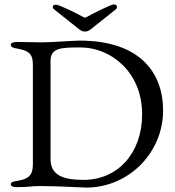

<svg xmlns="http://www.w3.org/2000/svg" viewBox="-20 -843 794 870"><path d="M234 -822C225 -822 219 -818 219 -812C219 -808 221 -804 226 -800L324 -722C344 -706 350 -700 365 -700C380 -700 386 -706 406 -722L504 -800C509 -804 510 -808 510 -812C510 -818 505 -823 496 -823C483 -823 401 -782 375 -767C371 -765 368 -763 365 -763C362 -763 360 -765 355 -767C329 -782 247 -822 234 -822ZM371 7C562 7 719 -150 719 -342C719 -517 611 -659 340 -659C313 -659 212 -651 169 -651C121 -651 109 -653 58 -653C41 -653 29 -649 29 -640C29 -629 39 -626 62 -622C112 -613 129 -597 129 -549V-99C129 -51 112 -33 62 -24C39 -20 29 -19 29 -8C29 2 41 5 58 5C111 5 123 0 163 0C242 0 351 7 371 7ZM359 -28C284 -28 209 -40 209 -121V-567C209 -627 258 -628 345 -628C482 -628 624 -517 624 -325C624 -151 515 -28 359 -28Z"/></svg>

Font: EB Garamond
Style: Regular
Weight: 400
Designer: Georg Duffner and Octavio Pardo
Foundry: Georg Duffner
Version: Version 1.000;PS 001.000;hotconv 1.0.88;makeotf.lib2.5.64775